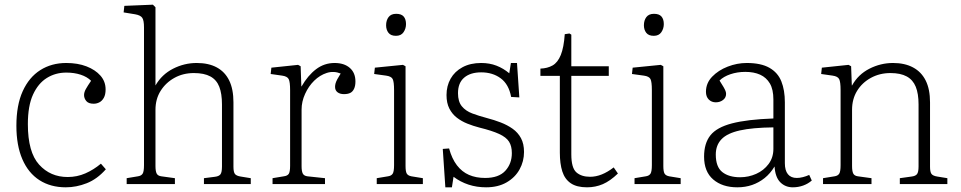

<svg xmlns="http://www.w3.org/2000/svg" viewBox="-20 -786 4106 820"><path d="M261 14Q196 14 148.5 -16.5Q101 -47 75.5 -106Q50 -165 50 -249Q50 -337 77 -396.5Q104 -456 152 -486.5Q200 -517 263 -517Q312 -517 349.5 -502.5Q387 -488 409 -463Q431 -438 431 -404Q431 -382 423.5 -368.5Q416 -355 404.5 -349Q393 -343 380 -343Q358 -343 348.5 -354.5Q339 -366 339 -380Q339 -392 346.5 -405.5Q354 -419 369 -441Q352 -458 324.5 -467Q297 -476 263 -476Q217 -476 180 -453Q143 -430 121 -382Q99 -334 99 -256Q99 -136 147 -83Q195 -30 269 -30Q309 -30 344.5 -45.5Q380 -61 411 -87L432 -63Q395 -21 350.5 -3.5Q306 14 261 14Z M521 0V-25L569 -33Q583 -35 589 -44Q595 -53 595 -81V-669Q595 -699 587.5 -710Q580 -721 557 -725L508 -733L511 -761L633 -766L644 -755V-422V-421Q671 -468 719 -492.5Q767 -517 820 -517Q871 -517 906 -498Q941 -479 959 -442Q977 -405 977 -349V-74Q977 -52 983 -43.5Q989 -35 1008 -32L1051 -25V0H851V-25L898 -31Q915 -33 921.5 -41.5Q928 -50 928 -75V-340Q928 -386 916.5 -415.5Q905 -445 878.5 -459.5Q852 -474 808 -474Q762 -474 725 -453.5Q688 -433 666 -398Q644 -363 644 -317V-77Q644 -55 649 -45Q654 -35 669 -33L727 -25V0Z M1144 0V-25L1192 -33Q1208 -35 1213.5 -44Q1219 -53 1219 -78V-401Q1219 -436 1213 -448Q1207 -460 1185 -463L1136 -470L1139 -497L1253 -509L1264 -503L1267 -417H1268Q1295 -464 1330 -490.5Q1365 -517 1409 -517Q1450 -517 1474 -496Q1498 -475 1498 -438Q1498 -419 1492 -406.5Q1486 -394 1475.5 -389Q1465 -384 1449 -384Q1432 -384 1421.5 -392Q1411 -400 1411 -415Q1411 -422 1413 -429.5Q1415 -437 1420.5 -447.5Q1426 -458 1435 -472Q1405 -484 1375.5 -474.5Q1346 -465 1322 -441.5Q1298 -418 1283 -385Q1268 -352 1268 -318V-76Q1268 -55 1273 -45Q1278 -35 1293 -33L1368 -25V0Z M1589 0V-25L1637 -33Q1651 -35 1657 -44Q1663 -53 1663 -81V-401Q1663 -437 1657 -448.5Q1651 -460 1629 -463L1578 -470L1581 -497L1701 -509L1712 -503V-77Q1712 -54 1717 -45Q1722 -36 1737 -33L1786 -25V0ZM1671 -633Q1649 -633 1639 -646Q1629 -659 1629 -678Q1629 -699 1639.5 -713Q1650 -727 1672 -727Q1694 -727 1704 -715.5Q1714 -704 1714 -683Q1714 -664 1703.5 -648.5Q1693 -633 1671 -633Z M1882 14 1871 -150 1898 -152Q1910 -108 1931.5 -80Q1953 -52 1983 -39Q2013 -26 2052 -26Q2110 -26 2138 -56.5Q2166 -87 2166 -132Q2166 -162 2154 -181Q2142 -200 2111.5 -214Q2081 -228 2028 -241Q2001 -248 1976 -258Q1951 -268 1931 -283.5Q1911 -299 1899 -322.5Q1887 -346 1887 -380Q1887 -419 1904.5 -450Q1922 -481 1955.5 -499Q1989 -517 2035 -517Q2071 -517 2100.5 -505.5Q2130 -494 2155 -473L2162 -517H2188L2198 -370L2163 -372Q2153 -426 2118.5 -451.5Q2084 -477 2035 -477Q1989 -477 1962.5 -454.5Q1936 -432 1936 -388Q1936 -352 1952.5 -332Q1969 -312 1997 -301.5Q2025 -291 2059 -282Q2090 -274 2118.5 -263Q2147 -252 2169.5 -236Q2192 -220 2205 -196Q2218 -172 2218 -137Q2218 -97 2199 -62.5Q2180 -28 2143.5 -7Q2107 14 2056 14Q2016 14 1981 2.5Q1946 -9 1917 -31L1910 14Z M2487 14Q2443 14 2417.5 -3.5Q2392 -21 2381.5 -54Q2371 -87 2371 -134V-462H2288V-493Q2318 -494 2340 -506.5Q2362 -519 2375 -551Q2388 -583 2392 -640L2412 -643L2420 -638V-503H2580V-462H2420V-127Q2420 -69 2441.5 -50Q2463 -31 2500 -31Q2525 -31 2550 -41Q2575 -51 2601 -71L2619 -45Q2586 -13 2554.5 0.5Q2523 14 2487 14Z M2690 0V-25L2738 -33Q2752 -35 2758 -44Q2764 -53 2764 -81V-401Q2764 -437 2758 -448.5Q2752 -460 2730 -463L2679 -470L2682 -497L2802 -509L2813 -503V-77Q2813 -54 2818 -45Q2823 -36 2838 -33L2887 -25V0ZM2772 -633Q2750 -633 2740 -646Q2730 -659 2730 -678Q2730 -699 2740.5 -713Q2751 -727 2773 -727Q2795 -727 2805 -715.5Q2815 -704 2815 -683Q2815 -664 2804.5 -648.5Q2794 -633 2772 -633Z M3129 14Q3065 14 3026 -19.5Q2987 -53 2987 -117Q2987 -174 3014 -208Q3041 -242 3106 -259Q3171 -276 3283 -280V-361Q3283 -404 3268 -429.5Q3253 -455 3226.5 -467Q3200 -479 3163 -479Q3129 -479 3099.5 -469Q3070 -459 3053 -442Q3064 -425 3070 -414.5Q3076 -404 3078.5 -397.5Q3081 -391 3081 -385Q3081 -369 3068 -359Q3055 -349 3037 -349Q3019 -349 3007 -361Q2995 -373 2995 -394Q2995 -431 3021.5 -458.5Q3048 -486 3088 -501.5Q3128 -517 3169 -517Q3230 -517 3266 -496.5Q3302 -476 3317 -438.5Q3332 -401 3332 -349V-89Q3332 -58 3345 -42Q3358 -26 3383 -26Q3395 -26 3409 -29.5Q3423 -33 3436 -39L3447 -15Q3431 -1 3410 6.5Q3389 14 3366 14Q3334 14 3312.5 -7.5Q3291 -29 3288 -75Q3270 -45 3245.5 -25.5Q3221 -6 3192 4Q3163 14 3129 14ZM3141 -29Q3177 -29 3209.5 -43.5Q3242 -58 3262.5 -85.5Q3283 -113 3283 -150V-242Q3194 -241 3140 -229Q3086 -217 3061.5 -191.5Q3037 -166 3037 -126Q3037 -73 3065 -51Q3093 -29 3141 -29Z M3495 0V-25L3544 -33Q3558 -35 3564 -44Q3570 -53 3570 -81V-401Q3570 -436 3564 -448Q3558 -460 3536 -463L3487 -470L3490 -497L3604 -509L3615 -503L3618 -421H3619Q3645 -468 3693 -492.5Q3741 -517 3794 -517Q3844 -517 3879.5 -498Q3915 -479 3933.5 -442Q3952 -405 3952 -349V-74Q3952 -52 3958 -43.5Q3964 -35 3983 -32L4026 -25V0H3823V-25L3873 -32Q3890 -34 3896.5 -42.5Q3903 -51 3903 -75V-340Q3903 -386 3891 -415.5Q3879 -445 3852.5 -459.5Q3826 -474 3783 -474Q3737 -474 3699.5 -453.5Q3662 -433 3640.5 -398Q3619 -363 3619 -317V-77Q3619 -55 3624 -45Q3629 -35 3644 -33L3702 -25V0Z"/></svg>

Font: Literata ExtraLight
Style: Regular
Weight: 250
Designer: Latin by Veronika Burian and Jose Scaglione. Greek by Irene Vlachou. Cyrillic by Vera Evstafieva.
Foundry: TypeTogether
Version: Version 3.103;gftools[0.9.29]